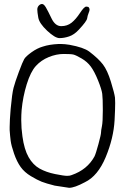

<svg xmlns="http://www.w3.org/2000/svg" viewBox="-20 -899 615 940"><path d="M366.7 -754.4Q343.3 -729 318.4 -720.7Q293.5 -712.4 271.5 -712.4Q249.5 -712.4 210.9 -748.5Q172.4 -784.7 167.5 -812.5Q162.6 -840.3 162.6 -852.1Q162.6 -863.8 169.9 -871.6Q177.2 -879.4 186 -879.4Q194.8 -879.4 204.6 -862.8Q214.4 -846.2 232.4 -808.6Q250.5 -771 279.8 -771Q309.1 -771 330.1 -787.6Q351.1 -804.2 371.6 -835.4Q392.1 -866.7 402.3 -866.7Q412.6 -866.7 415.5 -861.8Q418.5 -856.9 418.5 -851.6Q418.5 -846.2 413.6 -834.5Q408.7 -822.8 406.7 -809.1Q404.8 -795.4 366.7 -754.4ZM266.6 -683.6Q272.5 -683.6 278.3 -683.6Q296.9 -683.6 320.3 -679.7Q389.6 -667 417 -646.5Q461.9 -612.3 483.9 -583.5Q505.9 -554.7 522.9 -499Q540 -443.4 543 -420.9Q543.9 -412.1 543.9 -394.5Q543.9 -365.2 541 -310.5Q536.1 -222.7 497.6 -129.9Q459 -37.1 395.5 -6.8Q344.7 20.5 318.4 20.5L248 9.8Q205.1 -1 184.1 -9.3Q163.1 -17.6 131.3 -36.6Q99.6 -55.7 81.1 -81.5Q62.5 -107.4 48.8 -147Q35.2 -186.5 32.2 -210Q29.3 -232.4 27.3 -261.7Q27.3 -261.7 27.3 -277.3Q27.3 -307.6 32.2 -366.2Q39.1 -441.4 46.4 -469.2Q53.7 -497.1 72.3 -546.9Q90.8 -596.7 98.6 -609.9Q106.4 -623 134.3 -643.1Q162.1 -663.1 189.5 -670.9Q221.7 -681.6 266.6 -683.6ZM85.9 -360.4Q84 -335.9 84 -311.5Q84 -271.5 89.8 -231.4Q98.6 -167 120.1 -129.4Q141.6 -91.8 173.8 -73.7Q206.1 -55.7 249.5 -46.9Q293 -38.1 308.1 -38.1Q323.2 -38.1 331.1 -42Q407.2 -68.4 442.4 -132.8Q449.2 -146.5 461.9 -193.4Q474.6 -240.2 474.6 -250Q474.6 -259.8 479 -280.8Q483.4 -301.8 483.4 -359.9Q483.4 -418 480.5 -439.9Q477.5 -461.9 460 -505.4Q442.4 -548.8 424.8 -572.8Q407.2 -596.7 379.4 -612.8Q351.6 -628.9 339.8 -631.8Q328.1 -634.8 292 -634.8Q255.9 -634.8 218.8 -619.6Q181.6 -604.5 155.8 -576.2Q129.9 -547.9 110.8 -486.3Q91.8 -424.8 85.9 -360.4Z"/></svg>

Font: Drukaatie burti
Style: Light
Weight: 300
Version: Version 0.14